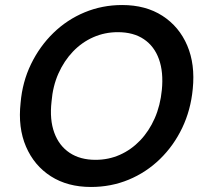

<svg xmlns="http://www.w3.org/2000/svg" viewBox="-20 -732 816 764"><path d="M342 12Q249 12 182.5 -30.5Q116 -73 83.5 -148.5Q51 -224 62 -323Q69 -406 103.5 -477Q138 -548 192.5 -601Q247 -654 317 -683Q387 -712 466 -712Q560 -712 626.5 -669Q693 -626 725 -551Q757 -476 747 -378Q739 -294 705 -223Q671 -152 616.5 -99Q562 -46 492 -17Q422 12 342 12ZM360 -96Q412 -96 457 -116Q502 -136 537.5 -173Q573 -210 595.5 -261Q618 -312 624 -374Q631 -445 612.5 -496.5Q594 -548 552.5 -576Q511 -604 449 -604Q397 -604 351.5 -584Q306 -564 270.5 -527Q235 -490 212.5 -439.5Q190 -389 185 -327Q177 -256 196 -204Q215 -152 257 -124Q299 -96 360 -96Z"/></svg>

Font: DM Sans 12pt SemiBold
Style: Italic
Weight: 600
Italic angle: -10°
Version: Version 4.004;gftools[0.9.30]